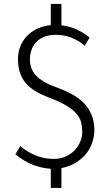

<svg xmlns="http://www.w3.org/2000/svg" viewBox="-20 -846 554 969"><path d="M236.3 5.9Q214.8 4.4 192.9 -0.2Q170.9 -4.9 148.7 -13.2Q126.5 -21.5 103.8 -34.9Q81.1 -48.3 57.6 -67.4L82.5 -108.4Q115.7 -80.1 158.9 -62Q202.1 -43.9 251 -43.9Q284.7 -43.9 311.5 -56.2Q338.4 -68.4 356.9 -87.9Q375.5 -107.4 385.3 -131.6Q395 -155.8 395 -179.7Q395 -206.1 389.4 -228.5Q383.8 -251 366.2 -271.7Q348.6 -292.5 315.9 -312.3Q283.2 -332 229 -353Q186.5 -368.7 156.5 -387.5Q126.5 -406.2 107.4 -429.9Q88.4 -453.6 79.6 -482.9Q70.8 -512.2 70.8 -548.8Q70.8 -582 82.3 -611.3Q93.8 -640.6 115.2 -663.3Q136.7 -686 167.2 -700.7Q197.8 -715.3 236.3 -719.2V-826.2H290V-718.3Q302.2 -716.3 317.1 -713.6Q332 -710.9 349.9 -704.3Q367.7 -697.8 388.2 -686.5Q408.7 -675.3 432.1 -656.7L407.7 -615.2Q385.7 -634.3 363.5 -645.5Q341.3 -656.7 322 -662.1Q302.7 -667.5 287.1 -668.9Q271.5 -670.4 262.2 -670.4Q227.1 -670.4 202.1 -659.9Q177.2 -649.4 161.4 -632.1Q145.5 -614.7 138.2 -592Q130.9 -569.3 130.9 -544.9Q130.9 -524.4 137.2 -505.1Q143.6 -485.8 158.9 -468.3Q174.3 -450.7 200.7 -434.6Q227.1 -418.5 267.6 -404.3Q308.6 -389.2 343.3 -370.4Q377.9 -351.6 403.1 -325.9Q428.2 -300.3 442.1 -266.6Q456.1 -232.9 456.1 -189Q456.1 -160.2 446.8 -130.1Q437.5 -100.1 417.5 -73.7Q397.5 -47.4 366 -27.1Q334.5 -6.8 290 2.4V102.5H236.3Z"/></svg>

Font: Ufes Sans Light
Style: Regular
Weight: 200
Designer: Ricardo Esteves & Thais Bronze
Foundry: ProDesignUfes - Ricardo Esteves, Thais Bronze (This is a derivative work, based on Roboto family, by Christian Robertson
Version: Version 2.0